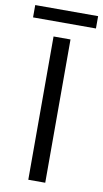

<svg xmlns="http://www.w3.org/2000/svg" viewBox="-124 -828 468 871"><g transform="rotate(10 110.0 -393.0)"><path d="M72 -660H150.1V0H72ZM-34.6 -729.1V-785.9H255.1V-729.1Z"/></g></svg>

Font: League Spartan Extralight
Style: Regular
Weight: 200
Foundry: The League of Moveable Type
Version: Version 2.300; ttfautohint (v1.8.3)